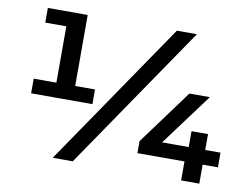

<svg xmlns="http://www.w3.org/2000/svg" viewBox="-76 -808 1191 916"><g transform="rotate(10 519.5 -350.0)"><path d="M77 -285V-356H187V-629H85V-700H278V-356H374V-285ZM232 0 710 -700H807L329 0ZM626 -92V-150L821 -415H920L733 -163H862V-240H942V-163H1016V-92H942V0H854V-92Z"/></g></svg>

Font: Montserrat SemiBold
Style: Regular
Weight: 600
Designer: Julieta Ulanovsky
Foundry: Julieta Ulanovsky
Version: Version 9.000; ttfautohint (v1.8.4.7-5d5b)